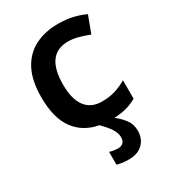

<svg xmlns="http://www.w3.org/2000/svg" viewBox="-190 -652 881 984"><g transform="rotate(-30 250.5 -160.0)"><path d="M301 113Q301 87 283 60Q265 33 235 4Q147 -12 98 -78.5Q49 -145 49 -268Q49 -368 82.5 -430.5Q116 -493 175 -522.5Q234 -552 310 -552Q361 -552 401 -542Q441 -532 469 -518L432 -419Q401 -431 370 -439.5Q339 -448 310 -448Q178 -448 178 -269Q178 -182 211.5 -138Q245 -94 308 -94Q353 -94 388 -105Q423 -116 455 -135V-26Q427 -10 396 -1Q365 8 321 10Q350 32 371 60Q392 88 392 126Q392 174 362 203Q332 232 279 232Q258 232 241 229.5Q224 227 210 223V147Q218 150 232 152.5Q246 155 261 155Q278 155 289.5 144.5Q301 134 301 113Z"/></g></svg>

Font: Noto Sans SemiBold
Style: Regular
Weight: 600
Designer: Monotype Design Team
Foundry: Monotype Imaging Inc.
Version: Version 2.007